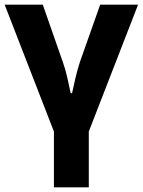

<svg xmlns="http://www.w3.org/2000/svg" viewBox="-20 -566 614 826"><path d="M362 240H212V0L0 -546H164L250 -300Q261 -270 270 -230Q279 -190 284 -165H290Q295 -190 304.5 -230Q314 -270 324 -300L411 -546H574L362 0Z"/></svg>

Font: Noto IKEA Latin
Style: Bold
Weight: 700
Designer: Monotype Design Team
Foundry: Monotype Imaging Inc.
Version: Version 1.0